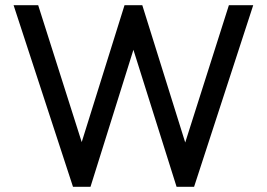

<svg xmlns="http://www.w3.org/2000/svg" viewBox="-20 -714 1021 734"><path d="M259 0 32 -694H126L306 -128H279L456 -694H524L701 -128H675L855 -694H948L722 0H655L477 -565H503L326 0Z"/></svg>

Font: yichuanluanma
Style: Regular
Weight: 400
Version: Version 1.00 March 24, 2023, initial release